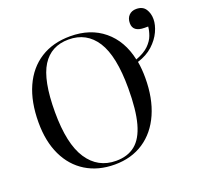

<svg xmlns="http://www.w3.org/2000/svg" viewBox="-132 -909 1118 1071"><g transform="rotate(-20 426.5 -373.5)"><path d="M374 14Q276 14 203.5 -30.5Q131 -75 92 -157Q53 -239 53 -351Q53 -474 92.5 -562Q132 -650 206 -697Q280 -744 383 -744Q502 -744 581.5 -678.5Q661 -613 686 -496Q737 -515 763 -541Q789 -567 799 -594.5Q809 -622 811 -646H790Q721 -646 721 -698Q721 -727 737.5 -744Q754 -761 781 -761Q819 -761 836 -735.5Q853 -710 853 -675Q853 -641 835 -602Q817 -563 781 -530Q745 -497 690 -480Q694 -458 696 -433.5Q698 -409 698 -383Q698 -262 658.5 -172.5Q619 -83 546 -34.5Q473 14 374 14ZM388 -3Q457 -3 501.5 -39Q546 -75 567.5 -153.5Q589 -232 589 -361Q589 -552 532 -641Q475 -730 368 -730Q264 -730 211.5 -647Q159 -564 159 -375Q159 -186 219.5 -94.5Q280 -3 388 -3Z"/></g></svg>

Font: Literata 72pt
Style: Regular
Weight: 400
Designer: Latin by Veronika Burian and Jose Scaglione. Greek by Irene Vlachou. Cyrillic by Vera Evstafieva.
Foundry: TypeTogether
Version: Version 3.002